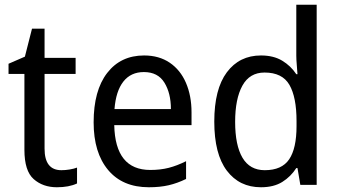

<svg xmlns="http://www.w3.org/2000/svg" viewBox="-20 -780 1433 810"><path d="M239 -62Q256 -62 274 -65Q292 -68 305 -73V-6Q271 10 220 10Q161 10 122 -24.5Q83 -59 83 -148V-468H16V-511L85 -541L115 -659H168V-536H299V-468H168V-153Q168 -62 239 -62Z M588 -546Q651 -546 696 -515.5Q741 -485 764.5 -430.5Q788 -376 788 -306V-252H462Q466 -63 614 -63Q657 -63 692 -72Q727 -81 765 -100V-25Q728 -7 691.5 1.5Q655 10 608 10Q497 10 436 -63Q375 -136 375 -264Q375 -398 432 -472Q489 -546 588 -546ZM587 -476Q532 -476 500.5 -436Q469 -396 463 -320H701Q701 -387 673.5 -431.5Q646 -476 587 -476Z M1081 10Q990 10 937 -60Q884 -130 884 -267Q884 -404 937 -475Q990 -546 1081 -546Q1134 -546 1170.5 -524Q1207 -502 1230 -467H1235Q1234 -484 1232 -506.5Q1230 -529 1230 -545V-760H1316V0H1247L1235 -71H1230Q1207 -35 1171 -12.5Q1135 10 1081 10ZM1097 -62Q1169 -62 1200 -108Q1231 -154 1231 -248V-269Q1231 -370 1201 -422Q1171 -474 1096 -474Q1033 -474 1002.5 -418.5Q972 -363 972 -266Q972 -167 1003 -114.5Q1034 -62 1097 -62Z"/></svg>

Font: Noto Sans Gurmukhi UI SemiCondensed
Style: Regular
Weight: 400
Width: 4
Designer: Jelle Bosma - Monotype Design Team
Foundry: Monotype Imaging Inc.
Version: Version 2.004; ttfautohint (v1.8.4.7-5d5b)